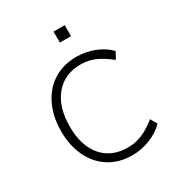

<svg xmlns="http://www.w3.org/2000/svg" viewBox="-162 -768 812 879"><g transform="rotate(-30 243.5 -328.5)"><path d="M54 -251Q54 -328 82.5 -387.5Q111 -447 163 -479.5Q215 -512 284 -512Q334 -512 379 -494Q424 -476 454 -445L434 -409Q393 -442 358 -457Q323 -472 284 -472Q198 -472 148.5 -412.5Q99 -353 99 -250Q99 -148 148 -91Q197 -34 283 -34Q322 -34 357.5 -48.5Q393 -63 434 -96L454 -61Q422 -29 376.5 -11Q331 7 283 7Q214 7 162.5 -25Q111 -57 82.5 -115.5Q54 -174 54 -251ZM252 -664H311V-606H252Z"/></g></svg>

Font: MuliDisplayVN ExtraLight
Style: Regular
Weight: 200
Designer: Vernon Adams
Foundry: Vernon Adams
Version: Version 2.100